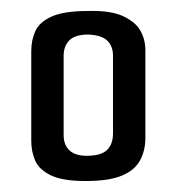

<svg xmlns="http://www.w3.org/2000/svg" viewBox="-20 -675 322 350"><path d="M136 -345Q94 -345 72.5 -355.5Q51 -366 44 -382.5Q37 -399 37 -418V-582Q37 -602 44.5 -618.5Q52 -635 74.5 -645Q97 -655 141 -655Q182 -656 204.5 -645.5Q227 -635 236 -619Q245 -603 245 -583V-423Q245 -401 235.5 -383Q226 -365 202.5 -355Q179 -345 136 -345ZM138 -391Q164 -391 175 -401.5Q186 -412 186 -432V-573Q186 -591 175.5 -601Q165 -611 141 -612Q117 -612 106.5 -601.5Q96 -591 96 -573V-429Q96 -411 106.5 -401Q117 -391 138 -391Z"/></svg>

Font: Smooch Sans Thin SemiBold
Style: Regular
Weight: 600
Version: Version 1.010